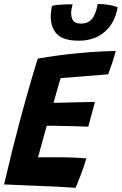

<svg xmlns="http://www.w3.org/2000/svg" viewBox="-25 -912 596 939"><path d="M344 6.5Q294.5 3 246 0.5Q197.5 -2 147 -3.5Q110 -5 71 -6.8Q32 -8.5 -5 -10Q14 -92.5 33.5 -170.8Q53 -249 71.5 -318Q102.5 -434 125.8 -513.2Q149 -592.5 160 -625.5Q257 -642 338.2 -650Q419.5 -658 473.5 -660.5Q527.5 -663 541 -663Q533.5 -634 524.5 -606.5Q515.5 -579 504 -548.5L272 -530Q269 -522 264 -505.5Q259 -489 253.8 -469.8Q248.5 -450.5 244 -434Q239.5 -417.5 237 -409Q248.5 -409.5 268.2 -409.8Q288 -410 312 -410.8Q336 -411.5 360.2 -412Q384.5 -412.5 405.2 -412.8Q426 -413 439.5 -413.5L406.5 -292.5Q400 -293 380 -293.5Q360 -294 333.5 -294.8Q307 -295.5 280.2 -296Q253.5 -296.5 233 -297Q212.5 -297.5 204 -297Q202.5 -291.5 198.2 -277.2Q194 -263 189 -244.5Q184 -226 178.5 -206.5Q173 -187 168.5 -170Q164 -153 161 -142.5Q169 -143 197.5 -143Q226 -143 254 -143Q281.5 -143 309 -142.2Q336.5 -141.5 359.8 -140.2Q383 -139 397.5 -137.5Q392.5 -120 384.8 -97.8Q377 -75.5 368.8 -53.8Q360.5 -32 354 -15.8Q347.5 0.5 344 6.5ZM550.5 -876.5Q536 -797 485.5 -755Q435 -713 361 -713Q285 -713 254 -745Q223 -777 223 -833Q223 -843.5 225 -857.5Q227 -871.5 229 -883Q241.5 -887 260 -888.5Q278.5 -890 297.5 -890.5Q316.5 -891 330 -891Q327.5 -880.5 325.2 -869Q323 -857.5 323 -848Q323 -823 334 -809.8Q345 -796.5 371 -796.5Q403 -796.5 422.8 -817.2Q442.5 -838 453 -892.5Q485 -892.5 511 -887.5Q537 -882.5 550.5 -876.5Z"/></svg>

Font: Grandstander Thin SemiBold
Style: Italic
Weight: 600
Italic angle: -15°
Version: Version 1.200